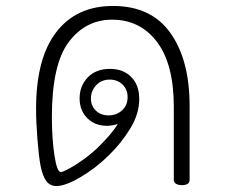

<svg xmlns="http://www.w3.org/2000/svg" viewBox="-20 -619 761 644"><path d="M616 -264V-16Q616 2 590 2Q578 2 570.5 -2.5Q563 -7 563 -16V-260Q563 -404 506.5 -478.5Q450 -553 356 -553Q267 -553 210.5 -478Q154 -403 154 -226Q154 -155 162.5 -98.5Q171 -42 184 -42Q194 -42 231.5 -65Q269 -88 304 -120Q353 -167 375 -203Q355 -197 339 -197Q298 -197 272.5 -223Q247 -249 247 -289Q247 -331 274.5 -359.5Q302 -388 349 -388Q393 -388 420 -361Q447 -334 447 -287Q447 -237 417 -188Q387 -139 345 -98Q300 -54 249.5 -24.5Q199 5 169 5Q148 5 135.5 -11.5Q123 -28 116 -63Q110 -95 105.5 -152.5Q101 -210 101 -254Q101 -423 168.5 -511Q236 -599 359 -599Q487 -599 551.5 -508.5Q616 -418 616 -264ZM344 -232Q371 -232 389.5 -249Q408 -266 408 -293Q408 -319 391 -335.5Q374 -352 348 -352Q320 -352 302.5 -333Q285 -314 285 -289Q285 -264 301.5 -248Q318 -232 344 -232Z"/></svg>

Font: Mali Light
Style: Regular
Weight: 300
Designer: Kitiyaporn Chalermlarp | Katatrad Aksorn Co.,Ltd.
Foundry: Cadson Demak Co.,Ltd.
Version: Version 1.000; ttfautohint (v1.6)